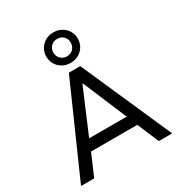

<svg xmlns="http://www.w3.org/2000/svg" viewBox="-224 -1147 1217 1299"><g transform="rotate(-30 384.0 -497.0)"><path d="M28 0 340 -705H429L740 0H636L551 -200L598 -168H170L217 -200L131 0ZM382 -594 228 -231 203 -252H565L539 -231L386 -594ZM385 -756Q350 -756 322 -772Q294 -788 278 -815Q262 -842 262 -875Q262 -909 278 -935.5Q294 -962 321.5 -978Q349 -994 385 -994Q420 -994 448 -978Q476 -962 492 -935.5Q508 -909 508 -875Q508 -842 492 -815Q476 -788 448.5 -772Q421 -756 385 -756ZM385 -807Q415 -807 434 -826.5Q453 -846 453 -876Q453 -905 434 -924Q415 -943 385 -943Q356 -943 336.5 -923.5Q317 -904 317 -876Q317 -846 336.5 -826.5Q356 -807 385 -807Z"/></g></svg>

Font: Nunito Sans 12pt ExtraLight 8pt Medium
Style: Regular
Weight: 500
Version: Version 3.101;gftools[0.9.27]